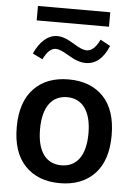

<svg xmlns="http://www.w3.org/2000/svg" viewBox="-60 -934 687 983"><g transform="rotate(5 284.0 -442.0)"><path d="M94.7 -888.7V-814.5H466.3V-888.7ZM141.1 -618.7C160.2 -658.2 181.6 -677.7 204.6 -677.7C220.2 -677.7 238.3 -670.9 268.1 -652.8C307.1 -628.9 336.4 -619.1 363.8 -619.1C414.6 -619.1 453.6 -651.9 480.5 -716.8L429.2 -744.6C410.2 -704.1 387.7 -684.1 362.3 -684.1C346.2 -684.1 327.6 -691.4 295.9 -710.9C258.3 -734.4 231.9 -743.7 207 -743.7C160.2 -743.7 118.7 -708 89.8 -644ZM284.7 -527.8C209 -527.8 149.4 -504.9 106 -459.5C62.5 -414.1 40.5 -347.7 40.5 -261.2C40.5 -174.8 62.5 -108.4 106.4 -63C149.9 -17.6 209.5 5.4 284.7 5.4C359.9 5.4 419.4 -17.6 462.9 -63C506.3 -108.4 528.3 -174.8 528.3 -261.2C528.3 -347.7 506.8 -414.1 463.4 -459.5C419.9 -504.9 360.4 -527.8 284.7 -527.8ZM284.7 -436.5C360.4 -436.5 409.2 -378.4 409.2 -261.2C409.2 -144 361.3 -86.4 284.7 -86.4C208 -86.4 160.2 -144 160.2 -261.2C160.2 -378.4 208.5 -436.5 284.7 -436.5Z"/></g></svg>

Font: Estedad SemiBold
Style: Regular
Weight: 600
Designer: Amin Abedi
Version: Version 7.3